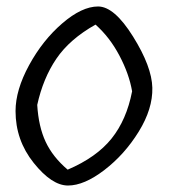

<svg xmlns="http://www.w3.org/2000/svg" viewBox="-20 -573 524 593"><path d="M28 -230Q28 -295 70 -372Q112 -449 172.5 -501Q233 -553 283 -553Q333 -553 391 -460Q449 -367 450.5 -302Q452 -237 408.5 -166.5Q365 -96 302.5 -48Q240 0 190 0Q140 0 84 -70Q28 -140 28 -230ZM275 -497Q195 -452 154 -391.5Q113 -331 95 -249Q99 -182 121 -135Q143 -88 189 -49Q278 -87 324.5 -145Q371 -203 388 -291Q379 -344 349 -401Q319 -458 275 -497Z"/></svg>

Font: Tillana
Style: Regular
Weight: 400
Designer: Lipi Raval (Devanagari, Latin), Jonny Pinhorn (Latin)
Foundry: Indian Type Foundry
Version: Version 2.002;PS 1.0;hotconv 1.0.79;makeotf.lib2.5.61930; tt